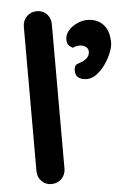

<svg xmlns="http://www.w3.org/2000/svg" viewBox="-53 -779 546 819"><g transform="rotate(-5 220.0 -370.0)"><path d="M195 -679V-61Q195 -35 177.5 -17.5Q160 0 134 0Q109 0 92 -17.5Q75 -35 75 -61V-679Q75 -705 92.5 -722.5Q110 -740 136 -740Q162 -740 178.5 -722.5Q195 -705 195 -679ZM440 -578Q440 -562 430.5 -537.5Q421 -513 404.5 -489Q388 -465 367 -449Q346 -433 323 -433Q303 -433 289 -442Q275 -451 275 -473Q275 -496 289.5 -501Q304 -506 314 -510Q327 -517 334.5 -526.5Q342 -536 342 -550Q342 -561 331.5 -569.5Q321 -578 304 -578Q298 -578 290 -576.5Q282 -575 276 -571Q266 -576 258.5 -583.5Q251 -591 251 -608Q251 -630 266 -647Q281 -664 303.5 -674Q326 -684 346 -684Q389 -684 414.5 -657Q440 -630 440 -578Z"/></g></svg>

Font: Quicksand Variable Light
Style: Regular
Weight: 300
Designer: Andrew Paglinawan
Foundry: Andrew Paglinawan
Version: Version 3.004